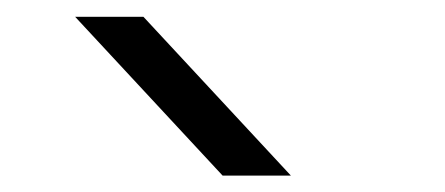

<svg xmlns="http://www.w3.org/2000/svg" viewBox="-20 -783 538 232"><path d="M249 -570.8 70.8 -762.7H153.3L331.5 -570.8Z"/></svg>

Font: Kay Pho Du
Style: Regular
Weight: 400
Designer: Victor Gaultney, Khu Oo Reh
Foundry: SIL International
Version: Version 3.000